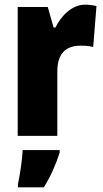

<svg xmlns="http://www.w3.org/2000/svg" viewBox="-20 -583 443 824"><path d="M345 -563C288 -563 241 -513 218 -465H210L185 -553H56V0H226V-276C226 -357 266 -387 326 -387C351 -387 367 -385 380 -381L394 -557C377 -561 361 -563 345 -563ZM236 72V61H77C76 100 65 171 57 207V221H168C198 173 219 125 236 72Z"/></svg>

Font: Noto Sans Armenian Condensed Black
Style: Regular
Weight: 900
Width: 3
Designer: Monotype Design Team
Foundry: Monotype Imaging Inc.
Version: Version 2.008